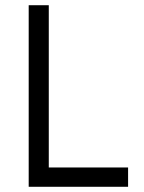

<svg xmlns="http://www.w3.org/2000/svg" viewBox="-20 -716 553 736"><path d="M471 0H90V-696H167V-74H471Z"/></svg>

Font: TitilliumText22L Rg
Style: Regular
Weight: 400
Designer: Campivisivi
Foundry: Campivisivi
Version: 1.000